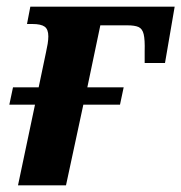

<svg xmlns="http://www.w3.org/2000/svg" viewBox="-20 -556 544 576"><path d="M34 0 85 -242H8L19 -294H96L118 -399Q121 -412 123 -424.5Q125 -437 125 -447Q125 -468 114 -476Q103 -484 77 -484H61L71 -536H504L475 -367H414V-402Q415 -437 411 -453.5Q407 -470 395.5 -475Q384 -480 362 -480H281L242 -294H351L340 -242H230L178 0Z"/></svg>

Font: Noto Serif SemiCondensed
Style: Bold Italic
Weight: 700
Width: 4
Italic angle: -12°
Designer: Monotype Design Team
Foundry: Monotype Imaging Inc.
Version: Version 2.014